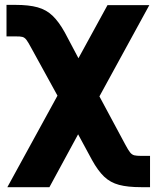

<svg xmlns="http://www.w3.org/2000/svg" viewBox="-20 -567 638 791"><path d="M10.3 204.1 216.8 -172.9 107.9 -371.1Q96.2 -393.1 88.9 -402.8Q81.5 -412.6 72 -415Q62.5 -417.5 43.9 -417H6.8V-546.9H43.9Q98.6 -546.9 134.8 -536.9Q170.9 -526.9 196.8 -502Q222.7 -477.1 247.1 -433.1L303.2 -327.1L422.9 -545.9H595.2L389.6 -169.9L497.1 30.3Q508.3 51.3 515.9 60.8Q523.4 70.3 533.2 72.8Q543 75.2 561 75.2H598.1V204.1H561Q506.3 204.1 470.5 194.6Q434.6 185.1 408.9 160.6Q383.3 136.2 358.9 91.8L301.8 -13.7L183.6 204.1Z"/></svg>

Font: Inter Tight ExtraBold
Style: Regular
Weight: 800
Designer: Rasmus Andersson
Foundry: rsms
Version: Version 3.004; ttfautohint (v1.8.4.7-5d5b)